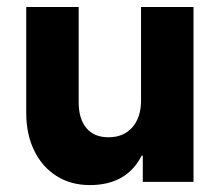

<svg xmlns="http://www.w3.org/2000/svg" viewBox="-20 -520 632 549"><path d="M236.7 9.2Q182.5 9.2 141.7 -16.7Q100.8 -42.5 77.9 -89.2Q55 -135.8 55 -197.5V-500H205V-227.5Q205 -180 227.1 -153.8Q249.2 -127.5 290 -127.5Q333.3 -127.5 358.3 -155.8Q383.3 -184.2 383.3 -232.5V-500H533.3V0H388.3V-75H385Q342.5 9.2 236.7 9.2Z"/></svg>

Font: Funnel Sans ExtraBold
Style: Regular
Weight: 800
Version: Version 1.000; Beta; Release 5; Build 24; ttfautohint (v1.8.